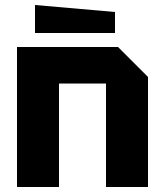

<svg xmlns="http://www.w3.org/2000/svg" viewBox="-20 -748 660 768"><path d="M48 0V-560H452L572 -440V0H404V-414H216V0ZM440 -616H120V-728L440 -700Z"/></svg>

Font: Tektur
Style: Bold
Weight: 700
Designer: Adam Jagosz
Foundry: Adam Jagosz
Version: Version 1.005;gftools[0.9.30]